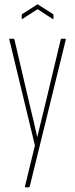

<svg xmlns="http://www.w3.org/2000/svg" viewBox="-20 -652 335 858"><path d="M95 185Q90 185 92 179L136 -2L22 -474Q20 -479 24 -479H40Q44 -479 45 -473L114 -178Q122 -144 130.5 -109.5Q139 -75 146 -41H147Q155 -75 163.5 -109.5Q172 -144 180 -177L251 -474Q252 -479 255 -479H270Q272 -479 273.5 -477.5Q275 -476 273 -471L113 181Q112 185 108 185ZM81 -568Q77 -566 77 -569V-583Q77 -587 79 -589L145 -631Q148 -634 151 -631L217 -589Q219 -587 219 -583V-569Q219 -566 214 -568L148 -611Z"/></svg>

Font: Sofia Sans Extra Condensed Thin
Style: Regular
Weight: 250
Version: Version 4.100